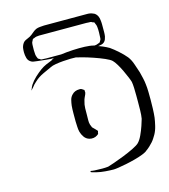

<svg xmlns="http://www.w3.org/2000/svg" viewBox="-139 -1062 1063 1205"><g transform="rotate(-15 393.0 -460.0)"><path d="M781 -215Q778 -193 771 -163.5Q764 -134 751 -111Q745 -101 738 -90Q731 -79 723 -70Q713 -59 702 -48.5Q691 -38 678 -29Q669 -20 646 -11Q623 -2 593.5 6Q564 14 534.5 20Q505 26 482 29.5Q459 33 450 33Q428 33 396 30.5Q364 28 341 22Q334 20 327.5 18.5Q321 17 314 15Q313 14 310.5 13.5Q308 13 306 12L305 5Q307 4 311 5Q315 6 316 6Q323 7 330 7.5Q337 8 344 8Q363 9 382 9Q401 9 420 7Q431 4 461.5 -6.5Q492 -17 528.5 -31.5Q565 -46 595.5 -61Q626 -76 637 -87Q652 -102 665 -130Q678 -158 687.5 -186Q697 -214 701 -229Q705 -252 705.5 -283.5Q706 -315 706 -337Q706 -352 706 -377.5Q706 -403 705 -428.5Q704 -454 701 -469Q698 -480 689 -501.5Q680 -523 668.5 -547.5Q657 -572 644 -593.5Q631 -615 620 -626Q609 -637 578 -650.5Q547 -664 510.5 -676.5Q474 -689 443 -697.5Q412 -706 401 -708Q390 -709 367 -708.5Q344 -708 318 -706Q292 -704 269 -700Q246 -696 235 -690Q213 -680 179.5 -664.5Q146 -649 123 -627Q107 -614 93 -595L82 -583Q79 -580 79 -580Q78 -580 79.5 -583.5Q81 -587 82 -587Q84 -594 87 -600Q90 -606 94 -613Q109 -636 131 -656.5Q153 -677 175 -693Q192 -705 211 -713.5Q230 -722 249 -729Q258 -738 287.5 -744.5Q317 -751 356.5 -754.5Q396 -758 435.5 -758.5Q475 -759 504.5 -755.5Q534 -752 543 -744Q564 -738 584 -729.5Q604 -721 623 -710Q646 -694 673 -670Q700 -646 719 -623Q736 -601 746.5 -569Q757 -537 765 -514Q770 -494 775 -473Q780 -452 782 -432Q785 -410 785.5 -381Q786 -352 786 -329Q786 -307 785 -273.5Q784 -240 781 -215ZM398 -468Q394 -459 389.5 -449.5Q385 -440 383 -430Q376 -408 375.5 -384Q375 -360 375 -337Q375 -323 374.5 -307.5Q374 -292 378 -278Q380 -274 382 -268Q384 -262 386 -258Q390 -253 395 -249Q400 -245 404 -240Q406 -237 410.5 -233Q415 -229 416 -226Q416 -224 415 -220.5Q414 -217 413 -215Q413 -214 413 -211.5Q413 -209 411 -207Q410 -205 407 -203.5Q404 -202 402 -200Q392 -193 378 -191Q364 -189 351 -193Q331 -199 319 -216Q307 -233 302 -252Q298 -268 297.5 -285.5Q297 -303 296 -320Q296 -343 296 -371.5Q296 -400 298 -422Q300 -439 304.5 -457.5Q309 -476 322 -489Q340 -509 371 -509Q373 -509 376.5 -509Q380 -509 382 -508Q385 -507 388.5 -504.5Q392 -502 395 -500Q399 -498 400 -497Q401 -496 401 -493.5Q401 -491 401 -489Q402 -483 401.5 -479Q401 -475 398 -468ZM612 -788Q610 -779 606.5 -769.5Q603 -760 595 -753Q588 -747 579 -744.5Q570 -742 561 -741Q541 -737 520 -738Q499 -739 479 -739H332Q310 -739 276 -739Q242 -739 219 -742L163 -748Q154 -750 144 -750.5Q134 -751 126 -755Q106 -765 100.5 -784.5Q95 -804 95 -823Q95 -830 95.5 -837.5Q96 -845 97 -852Q99 -862 104 -872Q109 -882 117 -889Q125 -895 135.5 -899Q146 -903 155 -908Q169 -916 181 -927Q193 -938 207 -945Q219 -950 233 -951Q247 -952 260 -953H504Q523 -953 542.5 -953Q562 -953 579 -945Q581 -944 584 -943Q587 -942 589 -940Q600 -932 605.5 -919.5Q611 -907 612 -894Q614 -881 614 -867Q614 -853 614 -839Q614 -827 614 -814.5Q614 -802 612 -788ZM581 -785Q582 -803 582.5 -821.5Q583 -840 581 -858Q580 -870 574 -881L571 -889Q570 -891 566.5 -891.5Q563 -892 561 -893Q555 -897 552 -898Q549 -899 545.5 -899Q542 -899 538 -899Q529 -900 520 -900Q511 -900 501 -900H214Q195 -900 181 -893Q179 -892 176 -891.5Q173 -891 171 -889Q170 -888 169 -885.5Q168 -883 167 -881Q166 -879 164 -875.5Q162 -872 161 -869Q160 -865 159.5 -859Q159 -853 159 -848Q158 -834 158.5 -820Q159 -806 160 -792Q161 -782 166 -771Q167 -770 167.5 -767.5Q168 -765 169 -764Q172 -760 178 -758Q180 -757 182.5 -755Q185 -753 187 -752Q190 -751 193.5 -751Q197 -751 200 -751Q211 -750 223 -750Q235 -750 246 -750H520Q527 -750 536 -750Q545 -750 552 -753Q556 -755 561.5 -756.5Q567 -758 571 -761Q572 -762 572 -763Q572 -764 573 -765Q575 -769 578 -773.5Q581 -778 581 -785Z"/></g></svg>

Font: Rubik Vinyl
Style: Regular
Weight: 400
Designer: Hubert and Fischer, NaN
Foundry: Hubert and Fischer, NaN
Version: Version 2.200